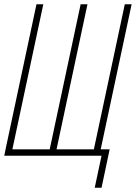

<svg xmlns="http://www.w3.org/2000/svg" viewBox="-20 -730 640 900"><path d="M0 0 6 -30 151 -710H183L38 -30H213L358 -710H390L245 -30H420L565 -710H597L452 -30H494L456 150H424L456 0Z"/></svg>

Font: Geist Mono Thin
Style: Italic
Weight: 100
Italic angle: -12°
Monospace: yes
Designer: Basement.studio, Andrés Briganti, Mateo Zaragoza
Foundry: Basement.studio, Vercel, Andrés Briganti, Guido Ferreyra, Mateo Zaragoza
Version: Version 1.500; ttfautohint (v1.8.4.7-5d5b)